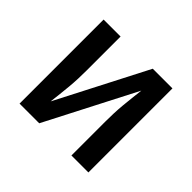

<svg xmlns="http://www.w3.org/2000/svg" viewBox="-128 -693 856 856"><g transform="rotate(45 300.0 -265.0)"><path d="M83 0V-530H190V-318Q190 -291 189 -264.5Q188 -238 185.5 -211Q183 -184 180 -157.5Q177 -131 174 -105L393 -530H517V0H410V-212Q410 -239 411 -265.5Q412 -292 414.5 -319Q417 -346 420 -372.5Q423 -399 426 -425L207 0Z"/></g></svg>

Font: Iosevka Curly SmBdEx
Style: Regular
Weight: 600
Width: 7
Monospace: yes
Designer: Belleve Invis
Foundry: Belleve Invis
Version: Version 11.1.0; ttfautohint (v1.8.3)